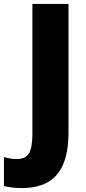

<svg xmlns="http://www.w3.org/2000/svg" viewBox="-92 -734 439 978"><path d="M21 224Q-7 224 -30 221Q-53 218 -72 214V66Q-58 70 -42 73Q-26 76 -7 76Q39 76 56 46.5Q73 17 73 -51V-714H257V-64Q257 44 228 107Q199 170 146 197Q93 224 21 224Z"/></svg>

Font: Noto Sans Hebrew SemiCondensed Black
Style: Regular
Weight: 900
Width: 4
Designer: Ben Nathan
Foundry: Google LLC
Version: Version 3.001; ttfautohint (v1.8.4.7-5d5b)